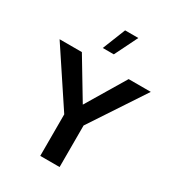

<svg xmlns="http://www.w3.org/2000/svg" viewBox="-227 -1099 1123 1230"><g transform="rotate(30 334.5 -484.0)"><path d="M507.8 -709.1 335.2 -420.5 161.8 -709.1H-2.9L263.4 -307.2V0H406.4V-307.2L671.7 -709.1ZM332.1 -968.1 264.6 -798.9H346.2L429.8 -968.1Z"/></g></svg>

Font: Estedad VF
Style: Regular
Weight: 100
Designer: Amin Abedi
Version: Version 7.3